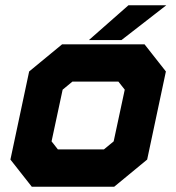

<svg xmlns="http://www.w3.org/2000/svg" viewBox="-20 -708 668 728"><path d="M100.5 0 19.5 -103 90.5 -437 215.5 -540H528L609 -437L538 -103L413 0ZM155.5 -71H394L474.5 -141L530.5 -403L479 -470H236.5L156 -403L100 -141ZM155.5 -71 100 -141 156 -403 236.5 -470H479L530.5 -403L474.5 -141L394 -71ZM199.5 -141.5H374L411 -172L453 -368L429 -398.5H254.5L217.5 -368L175.5 -172ZM317 -556 467 -688H610.5L440.5 -556ZM419 -590H418.5L492 -653H492.5Z"/></svg>

Font: Tourney Thin Black
Style: Italic
Weight: 900
Italic angle: -12°
Version: Version 1.015